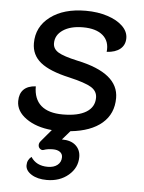

<svg xmlns="http://www.w3.org/2000/svg" viewBox="-53 -551 611 815"><g transform="rotate(5 253.0 -144.0)"><path d="M383 -343Q388 -388 359 -413Q330 -438 274 -438Q221 -438 189 -416.5Q157 -395 157 -360Q157 -336 180 -322Q203 -308 262 -295Q352 -276 396 -240Q440 -204 440 -151Q440 -84 393 -43.5Q346 -3 259 6L226 44Q265 44 285.5 63Q306 82 306 112Q306 158 269 189.5Q232 221 177 221Q137 221 111.5 205Q86 189 86 166Q86 143 104 129Q127 165 176 165Q202 165 217.5 152.5Q233 140 233 119Q233 105 222 97Q211 89 192 89Q169 89 153 95Q145 98 137.5 92Q130 86 130 76Q130 67 137 59L180 8Q113 2 70 -28.5Q27 -59 27 -102Q27 -134 44.5 -151.5Q62 -169 96 -171Q96 -117 127.5 -89.5Q159 -62 220 -62Q285 -62 320 -83.5Q355 -105 355 -145Q355 -173 329 -189Q303 -205 234 -221Q149 -240 110.5 -271.5Q72 -303 72 -353Q72 -423 129 -466Q186 -509 280 -509Q331 -509 372.5 -495.5Q414 -482 437.5 -459Q461 -436 461 -408Q461 -379 440.5 -362Q420 -345 383 -343Z"/></g></svg>

Font: K2D
Style: Italic
Weight: 400
Italic angle: -10°
Designer: Katatrad Aksorn Co.,Ltd.
Foundry: Cadson Demak Co.,Ltd.
Version: Version 1.000; ttfautohint (v1.6)